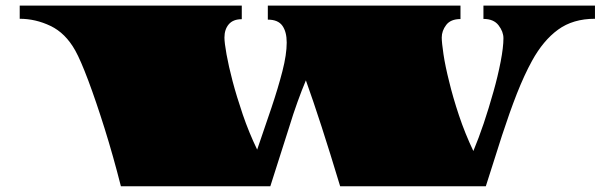

<svg xmlns="http://www.w3.org/2000/svg" viewBox="-20 -650 2123 670"><path d="M401.9 0Q375 -106 345 -201.7Q314.9 -297.4 288.1 -368.9Q261.2 -440.4 242.7 -473.6Q208.5 -534.7 156.2 -559.6Q104 -584.5 48.8 -584.5V-630.4H823.7V-583Q793.5 -583 778.3 -565.2Q763.2 -547.4 763.2 -519Q763.2 -501 770.5 -460.2Q777.8 -419.4 791.5 -367.2Q805.7 -313.5 827.1 -250.5Q848.6 -187.5 877.4 -127.9Q903.8 -204.1 927.2 -273.9Q950.7 -343.8 965.6 -401.9Q980.5 -460 980.5 -501.5Q980.5 -539.1 965.3 -560.3Q950.2 -581.5 914.6 -581.5V-630.4H1586.9V-583.5Q1552.7 -583.5 1537.1 -563Q1521.5 -542.5 1521.5 -519Q1521.5 -501.5 1527.6 -460.4Q1533.7 -419.4 1547.4 -365.2Q1560.5 -310.5 1581.5 -247.6Q1602.5 -184.6 1631.8 -123Q1650.4 -167.5 1668 -219.5Q1685.5 -271.5 1702.1 -330.6Q1717.3 -384.3 1727.1 -434.8Q1736.8 -485.4 1736.8 -516.6Q1736.8 -539.6 1719.7 -561.8Q1702.6 -584 1667 -584V-630.4H2056.2V-584.5Q1979.5 -584.5 1927.5 -546.6Q1875.5 -508.8 1836.4 -437.5Q1809.6 -388.7 1783.7 -323.2Q1758.3 -258.3 1731.9 -177.5Q1705.6 -96.7 1675.3 0H1167Q1131.8 -116.7 1102.3 -207.8Q1072.8 -298.8 1047.4 -369.6Q1032.7 -334.5 1018.1 -293.9Q1003.4 -253.4 989.3 -207L923.3 0Z"/></svg>

Font: Asset
Style: Regular
Weight: 400
Version: Version 1.003; ttfautohint (v1.8.4.7-5d5b)